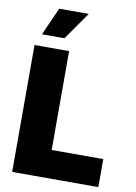

<svg xmlns="http://www.w3.org/2000/svg" viewBox="-102 -1019 769 1084"><g transform="rotate(10 283.0 -477.0)"><path d="M45.9 0V-727.5H244.1V-160.6H540V0ZM76.7 -794.4 147.5 -953.6H316.9L205.6 -794.4Z"/></g></svg>

Font: Inter 16pt Black
Style: Regular
Weight: 900
Version: Version 4.001;git-66647c0bb